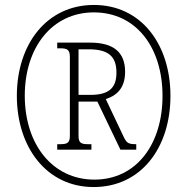

<svg xmlns="http://www.w3.org/2000/svg" viewBox="-20 -745 747 775"><path d="M358 10C549 10 668 -148 668 -358C668 -566 550 -725 359 -725C168 -725 48 -566 48 -358C48 -152 167 10 358 10ZM361 -20C193 -20 80 -161 80 -359C80 -552 189 -695 359 -695C529 -695 636 -554 636 -358C636 -162 530 -20 361 -20ZM211 -141H349V-163H337C309 -163 297 -167 297 -196V-335H373L466 -141H530V-163C500 -163 492 -167 481 -189L407 -345C444 -357 485 -383 485 -455C485 -533 440 -573 343 -573H211V-550H222C250 -550 262 -546 262 -515V-196C262 -167 250 -163 222 -163H211ZM345 -362H297V-546H338C417 -546 450 -518 450 -452C450 -393 423 -362 345 -362Z"/></svg>

Font: Noto Serif Condensed ExtraLight
Style: Italic
Weight: 200
Width: 3
Italic angle: -12°
Designer: Monotype Design Team
Foundry: Monotype Imaging Inc.
Version: Version 2.013